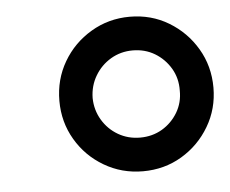

<svg xmlns="http://www.w3.org/2000/svg" viewBox="-35 -772 486 405"><g transform="rotate(-5 208.0 -569.5)"><path d="M252.9 -406.2Q208 -406.2 170.7 -428.2Q133.3 -450.2 111.6 -487.3Q89.8 -524.4 89.8 -569.3Q89.8 -614.7 111.6 -651.9Q133.3 -689 170.7 -711.2Q208 -733.4 252.9 -733.4Q298.3 -733.4 335.2 -711.2Q372.1 -689 394 -651.9Q416 -614.7 416 -569.3Q416 -524.4 394 -487.3Q372.1 -450.2 335.2 -428.2Q298.3 -406.2 252.9 -406.2ZM252.9 -477.5Q278.8 -477.5 299.6 -489.7Q320.3 -502 332.8 -522.9Q345.2 -543.9 344.7 -569.3Q345.2 -595.2 332.8 -616.2Q320.3 -637.2 299.6 -649.7Q278.8 -662.1 252.9 -662.1Q227.5 -662.1 206.5 -649.7Q185.5 -637.2 173.1 -616.2Q160.6 -595.2 160.2 -569.3Q160.6 -543.9 173.1 -522.9Q185.5 -502 206.5 -489.7Q227.5 -477.5 252.9 -477.5Z"/></g></svg>

Font: Inter Tight
Style: Italic
Weight: 400
Italic angle: -9.39999°
Designer: Rasmus Andersson
Foundry: rsms
Version: Version 3.002